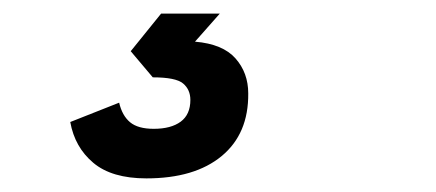

<svg xmlns="http://www.w3.org/2000/svg" viewBox="-20 -30 640 282"><path d="M195 232Q144.2 232 117 209.1Q89.8 186.2 83.2 149.2L155 120.8Q159.4 139.8 171 149.5Q182.6 159.2 205.8 159.2Q231.2 159.2 245.4 148.7Q259.6 138.2 259.6 116.8Q259.6 101.6 248.9 92.6Q238.2 83.6 204.4 83.6L172 45.2L216.6 -10H302.8L266.4 31.2Q307.2 34.6 325.9 55.8Q344.6 77 344.6 107.2Q345.2 166.4 305.6 199.2Q266 232 195 232Z"/></svg>

Font: Geist Mono
Style: Italic
Weight: 400
Italic angle: -12°
Monospace: yes
Designer: Basement.studio, Andrés Briganti, Mateo Zaragoza
Foundry: Basement.studio, Vercel, Andrés Briganti, Guido Ferreyra, Mateo Zaragoza
Version: Version 1.500